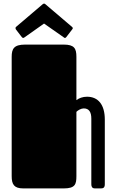

<svg xmlns="http://www.w3.org/2000/svg" viewBox="-20 -1048 648 1068"><path d="M405 -732C405 -779 393 -800 334 -800H120C58 -800 45 -777 45 -732V-68C45 -23 58 0 109 0H335C398 0 405 -23 405 -68V-426C414 -435 431 -445 446 -445C475 -445 488 -425 488 -388V-23C488 -12 491 0 508 0H539C551 0 563 -1 563 -23V-383C563 -466 526 -510 464 -510C440 -510 419 -502 405 -491ZM335 -840C337 -838 339 -837 341 -837C344 -837 346 -838 349 -842L382 -885C384 -887 385 -890 385 -892C385 -894 383 -896 380 -899L232 -1025C230 -1026 229 -1028 225 -1028C222 -1028 220 -1026 218 -1025L70 -899C67 -896 66 -894 66 -892C66 -890 67 -887 68 -885L101 -842C104 -838 107 -837 109 -837C111 -837 113 -838 116 -840L225 -917Z"/></svg>

Font: Fascinate
Style: Regular
Weight: 900
Designer: Astigmatic (AOETI)
Foundry: Astigmatic (AOETI)
Version: Version 1.000